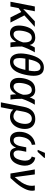

<svg xmlns="http://www.w3.org/2000/svg" viewBox="1564 -2352 995 4162"><g transform="rotate(90 2061.0 -270.5)"><path d="M155.8 -176.3 121.1 0H17.1L119.6 -528.3H224.1L174.8 -275.9L272 -369.6L440.9 -528.3H562L313 -301.8L467.8 0H357.4L239.3 -234.9Z M794.4 -537.6Q859.4 -537.6 900.9 -505.9Q942.4 -474.1 953.1 -417H954.1Q958.5 -430.2 967.8 -450Q977.1 -469.7 988.3 -491Q999.5 -512.2 1009.8 -528.3H1115.2Q1100.6 -506.8 1082.3 -471.9Q1064 -437 1045.4 -397Q1026.9 -356.9 1011.5 -318.4Q996.1 -279.8 987.3 -251Q987.3 -219.7 988 -191.2Q988.8 -162.6 989.7 -137.2Q991.2 -111.8 992.7 -89.8Q994.1 -67.9 996.8 -46.4Q999.5 -24.9 1003.9 0H900.9Q890.6 -49.8 890.6 -113.8V-121.6H888.7Q844.7 -48.8 800 -19.3Q755.4 10.3 699.2 10.3Q620.1 10.3 576.7 -40.3Q533.2 -90.8 533.2 -183.1Q533.2 -225.6 541 -272.7Q548.8 -319.8 564.5 -364Q580.1 -408.2 601.6 -440.9Q666 -537.6 794.4 -537.6ZM796.9 -462.9Q744.6 -462.9 711.9 -427.2Q690.4 -402.8 674.6 -360.8Q658.7 -318.8 650.4 -271.2Q642.1 -223.6 642.1 -182.1Q642.1 -66.9 726.6 -66.9Q776.4 -66.9 822.3 -121.1Q868.2 -175.3 897.9 -271L898.9 -306.2Q898.9 -382.3 872.8 -422.6Q846.7 -462.9 796.9 -462.9Z M1444.3 -724.6Q1622.6 -724.6 1622.6 -502Q1622.6 -446.8 1611.3 -378.2Q1600.1 -309.6 1580.3 -243.7Q1560.5 -177.7 1534.2 -129.9Q1494.6 -58.6 1439.9 -24.4Q1385.3 9.8 1313.5 9.8Q1229.5 9.8 1183.8 -51.5Q1138.2 -112.8 1138.2 -223.6Q1138.2 -278.8 1149.7 -345.7Q1161.1 -412.6 1181.6 -476.8Q1202.1 -541 1228 -587.4Q1305.2 -724.6 1444.3 -724.6ZM1436 -652.3Q1381.3 -652.3 1343.3 -604.5Q1318.8 -574.7 1299.8 -523.2Q1280.8 -471.7 1265.6 -397.5H1509.3Q1522.9 -471.7 1522.9 -522.5Q1522.9 -588.4 1502 -620.4Q1481 -652.3 1436 -652.3ZM1321.8 -63.5Q1379.4 -63.5 1419.4 -118.2Q1465.3 -179.7 1494.1 -323.7H1250.5Q1237.8 -250.5 1237.8 -197.3Q1237.8 -63.5 1321.8 -63.5Z M1928.7 -537.6Q1993.7 -537.6 2035.2 -505.9Q2076.7 -474.1 2087.4 -417H2088.4Q2092.8 -430.2 2102.1 -450Q2111.3 -469.7 2122.6 -491Q2133.8 -512.2 2144 -528.3H2249.5Q2234.9 -506.8 2216.6 -471.9Q2198.2 -437 2179.7 -397Q2161.1 -356.9 2145.8 -318.4Q2130.4 -279.8 2121.6 -251Q2121.6 -219.7 2122.3 -191.2Q2123 -162.6 2124 -137.2Q2125.5 -111.8 2127 -89.8Q2128.4 -67.9 2131.1 -46.4Q2133.8 -24.9 2138.2 0H2035.2Q2024.9 -49.8 2024.9 -113.8V-121.6H2022.9Q1979 -48.8 1934.3 -19.3Q1889.6 10.3 1833.5 10.3Q1754.4 10.3 1710.9 -40.3Q1667.5 -90.8 1667.5 -183.1Q1667.5 -225.6 1675.3 -272.7Q1683.1 -319.8 1698.7 -364Q1714.4 -408.2 1735.8 -440.9Q1800.3 -537.6 1928.7 -537.6ZM1931.2 -462.9Q1878.9 -462.9 1846.2 -427.2Q1824.7 -402.8 1808.8 -360.8Q1793 -318.8 1784.7 -271.2Q1776.4 -223.6 1776.4 -182.1Q1776.4 -66.9 1860.8 -66.9Q1910.6 -66.9 1956.5 -121.1Q2002.4 -175.3 2032.2 -271L2033.2 -306.2Q2033.2 -382.3 2007.1 -422.6Q1981 -462.9 1931.2 -462.9Z M2560.1 -538.1Q2659.2 -538.1 2717 -478.3Q2774.9 -418.5 2774.9 -315.4Q2774.9 -227.1 2741.2 -150.9Q2707 -74.7 2645.5 -32.5Q2584 9.8 2508.3 9.8Q2458.5 9.8 2421.9 -6.8Q2385.3 -23.4 2356.4 -59.1H2354.5L2345.2 0L2304.7 207.5H2198.2L2293.5 -283.7Q2318.4 -411.6 2384.8 -474.9Q2451.2 -538.1 2560.1 -538.1ZM2552.2 -463.4Q2433.6 -463.4 2398.9 -280.8L2370.6 -131.8Q2393.1 -102.5 2428.7 -83.7Q2464.4 -64.9 2500 -64.9Q2554.2 -64.9 2592.3 -104Q2615.2 -126 2631.3 -160.9Q2647.5 -195.8 2656.2 -237.1Q2665 -278.3 2665 -317.9Q2665 -388.7 2635 -426Q2605 -463.4 2552.2 -463.4Z M3240.2 -169.4Q3240.2 -123 3260.5 -95.2Q3280.8 -67.4 3315.4 -67.4Q3361.3 -67.4 3393.6 -99.1Q3414.6 -120.1 3429.7 -158.9Q3444.8 -197.8 3453.4 -241.2Q3461.9 -284.7 3461.9 -318.8Q3461.9 -433.6 3372.6 -462.4L3397.5 -538.6Q3451.7 -529.8 3490.5 -499.5Q3529.3 -469.2 3550 -421.9Q3570.8 -374.5 3570.8 -313.5Q3570.8 -233.4 3539.1 -153.8Q3507.3 -73.2 3451.9 -31.7Q3396.5 9.8 3320.3 9.8Q3260.7 9.8 3226.6 -21.7Q3192.4 -53.2 3181.6 -120.1H3179.7Q3151.4 -53.7 3107.7 -22Q3064 9.8 3002.4 9.8Q2924.3 9.8 2880.4 -43.5Q2836.4 -96.7 2836.4 -191.9Q2836.4 -284.2 2871.1 -360.8Q2905.8 -437 2968 -482.4Q3030.3 -527.8 3113.8 -538.6L3119.1 -463.4Q2987.3 -436 2952.1 -265.6Q2942.9 -219.7 2942.9 -183.6Q2942.9 -67.9 3023.9 -67.9Q3070.3 -67.9 3102.3 -108.2Q3134.3 -148.4 3149.4 -223.6L3173.3 -342.3H3269.5L3246.1 -226.6Q3240.2 -193.8 3240.2 -169.4ZM3399.9 -729.5 3271 -588.9H3229.5L3232.4 -605L3293.9 -747.6H3403.3Z M3818.4 -92.8Q3858.9 -140.6 3888.4 -178.5Q3918 -216.3 3936 -245.1Q3972.7 -302.7 3990.2 -356.4Q4007.8 -410.2 4007.8 -469.7Q4007.8 -494.6 4001 -528.3H4105.5Q4114.3 -502.9 4114.3 -470.7Q4114.3 -433.6 4104.5 -394.8Q4094.7 -356 4074.7 -314.5Q4054.2 -271 4024.2 -224.6Q3994.1 -178.2 3949 -123.5Q3903.8 -68.8 3838.9 0H3740.7L3652.3 -528.3H3760.3Z"/></g></svg>

Font: Arimo Medium
Style: Italic
Weight: 500
Italic angle: -12°
Designer: Steve Matteson
Foundry: Monotype Imaging Inc.
Version: Version 1.33